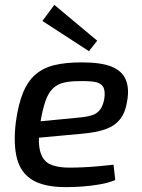

<svg xmlns="http://www.w3.org/2000/svg" viewBox="-20 -756 582 788"><path d="M315 -500Q395 -500 438 -482.5Q481 -465 496 -429.5Q511 -394 502 -342Q495 -295 473 -267Q451 -239 412.5 -225.5Q374 -212 315 -207L75 -185L84 -252L309 -274Q341 -277 360.5 -284Q380 -291 391.5 -307Q403 -323 408 -350Q413 -384 403 -400Q393 -416 368.5 -420Q344 -424 305 -423Q267 -423 240.5 -416.5Q214 -410 196 -392Q178 -374 166.5 -341Q155 -308 146 -255Q134 -177 144.5 -136.5Q155 -96 185 -82Q215 -68 264 -68Q291 -68 323 -69.5Q355 -71 387 -74Q419 -77 446 -80L453 -17Q427 -6 390.5 0.5Q354 7 317 9.5Q280 12 250 12Q163 12 114.5 -16.5Q66 -45 50 -104.5Q34 -164 45 -255Q55 -328 74.5 -375.5Q94 -423 126 -450.5Q158 -478 204.5 -489Q251 -500 315 -500ZM203 -736 379 -589 345 -546 154 -670Z"/></svg>

Font: Exo 2 Medium
Style: Italic
Weight: 500
Italic angle: -8°
Designer: Natanael Gama
Foundry: Natanael Gama
Version: Version 2.010